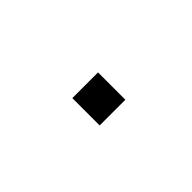

<svg xmlns="http://www.w3.org/2000/svg" viewBox="50 -476 800 800"><g transform="rotate(45 450.0 -76.0)"><path d="M386.5 -151.5H547.5V0H386.5Z"/></g></svg>

Font: Trispace Expanded SemiBold
Style: Regular
Weight: 600
Width: 7
Designer: Tyler Finck
Foundry: Etcetera Type Company
Version: Version 1.210; ttfautohint (v1.8.3)